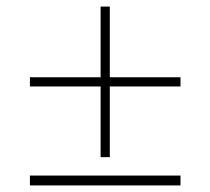

<svg xmlns="http://www.w3.org/2000/svg" viewBox="-20 -564 640 584"><path d="M286 -86V-301H71V-329H286V-544H314V-329H529V-301H314V-86ZM71 0V-30H529V0Z"/></svg>

Font: Geist Mono Thin
Style: Regular
Weight: 100
Monospace: yes
Designer: Basement.studio, Andrés Briganti, Mateo Zaragoza
Foundry: Basement.studio, Vercel, Andrés Briganti, Guido Ferreyra, Mateo Zaragoza
Version: Version 1.500; ttfautohint (v1.8.4.7-5d5b)